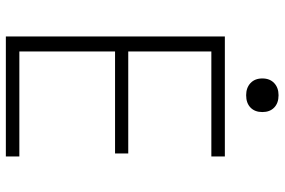

<svg xmlns="http://www.w3.org/2000/svg" viewBox="-174 -774 949 640"><g transform="rotate(90 300.0 -454.5)"><path d="M102 0V-730H502V-685H152V-408H492V-364H152V-45H502V0ZM298 -801Q273 -801 257.5 -815.5Q242 -830 242 -855Q242 -880 257.5 -894.5Q273 -909 298 -909Q324 -909 339 -894.5Q354 -880 354 -855Q354 -830 339 -815.5Q324 -801 298 -801Z"/></g></svg>

Font: M PLUS Code Latin 60 Light
Style: Regular
Weight: 300
Width: 7
Monospace: yes
Designer: Coji Morishita
Foundry: UNDERFOREST DESIGN
Version: Version 1.005; ttfautohint (v1.8.3)